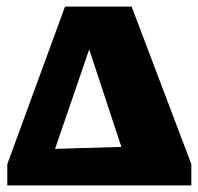

<svg xmlns="http://www.w3.org/2000/svg" viewBox="-20 -559 597 579"><path d="M377 -539 557 -64V0H2V-64L176 -539ZM146 -110 346 -116 249 -410Z"/></svg>

Font: Piazzolla SC ExtraBold
Style: Regular
Weight: 800
Designer: Juan Pablo del Peral
Foundry: Huerta Tipografica
Version: Version 1.330